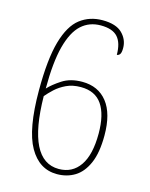

<svg xmlns="http://www.w3.org/2000/svg" viewBox="-112 -796 688 878"><g transform="rotate(15 232.5 -357.0)"><path d="M243 10Q159 10 112 -72.5Q65 -155 65 -339Q65 -487 89 -571Q113 -655 158 -689.5Q203 -724 264 -724Q328 -724 357.5 -694.5Q387 -665 387 -625Q387 -603 381 -595.5Q375 -588 367 -588Q367 -644 342.5 -671.5Q318 -699 262 -699Q208 -699 170.5 -665Q133 -631 113 -555.5Q93 -480 93 -355Q114 -378 152.5 -403Q191 -428 247 -428Q323 -428 365.5 -374Q408 -320 408 -217Q408 -135 386 -85Q364 -35 327 -12.5Q290 10 243 10ZM245 -15Q309 -15 344.5 -66.5Q380 -118 380 -218Q380 -308 347.5 -355.5Q315 -403 247 -403Q208 -403 178.5 -389Q149 -375 128 -355.5Q107 -336 93 -319Q97 -15 245 -15Z"/></g></svg>

Font: Noto Serif Tamil Condensed Thin
Style: Regular
Weight: 100
Width: 3
Designer: Indian Type Foundry, Tom Grace, and the Monotype Design Team
Foundry: Monotype Imaging Inc.
Version: Version 2.004; ttfautohint (v1.8.4.7-5d5b)